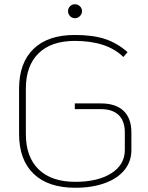

<svg xmlns="http://www.w3.org/2000/svg" viewBox="-20 -876 698 906"><path d="M70 -244V-457Q70 -579 138 -645Q206 -711 333 -711Q418 -711 475.5 -692Q533 -673 582 -630L562 -607Q485 -683 333 -683Q222 -683 162 -624.5Q102 -566 102 -457V-244Q102 -135 162.5 -76.5Q223 -18 335 -18Q442 -18 505.5 -58.5Q569 -99 569 -168V-251Q569 -305 540 -333Q511 -361 456 -361H333V-388H456Q526 -388 563 -353Q600 -318 600 -251V-168Q600 -114 567.5 -74Q535 -34 475 -12Q415 10 335 10Q207 10 138.5 -56Q70 -122 70 -244ZM301 -823Q301 -837 310.5 -846.5Q320 -856 334 -856Q347 -856 357 -846.5Q367 -837 367 -823Q367 -810 357 -800Q347 -790 334 -790Q320 -790 310.5 -800Q301 -810 301 -823Z"/></svg>

Font: KoHo ExtraLight
Style: Regular
Weight: 275
Version: Version 1.000; ttfautohint (v1.6)